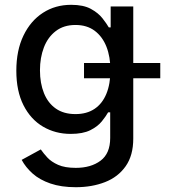

<svg xmlns="http://www.w3.org/2000/svg" viewBox="-20 -573 715 809"><path d="M299.3 215.8Q237.8 215.8 192.4 200.2Q147 184.6 117.4 158.2Q87.9 131.8 71.3 100.6L151.9 56.6Q162.6 72.3 179.4 90.6Q196.3 108.9 224.9 121.6Q253.4 134.3 299.3 134.3Q363.3 134.3 403.8 104Q444.3 73.7 444.3 8.3V-99.6H435.5Q426.3 -83 408.9 -61.5Q391.6 -40 360.4 -24.4Q329.1 -8.8 277.8 -8.8Q213.4 -8.8 161.4 -39.3Q109.4 -69.8 79.1 -129.4Q48.8 -189 48.8 -274.9Q48.8 -360.8 78.9 -423.1Q108.9 -485.4 160.9 -519Q212.9 -552.7 279.8 -552.7Q331.5 -552.7 362.8 -535.6Q394 -518.6 411.6 -496.1Q429.2 -473.6 438.5 -457.5H446.3V-545.9H541.5V11.2Q541.5 82 509.5 127.4Q477.5 172.9 422.6 194.3Q367.7 215.8 299.3 215.8ZM297.9 -92.3Q345.7 -92.3 378.4 -114.3Q411.1 -136.2 428.2 -177.7Q445.3 -219.2 445.3 -276.9Q445.3 -333.5 428.5 -376.2Q411.6 -418.9 378.9 -443.4Q346.2 -467.8 297.9 -467.8Q248.5 -467.8 215.1 -442.1Q181.6 -416.5 165 -373.3Q148.4 -330.1 148.4 -276.9Q148.4 -222.2 165.3 -180.4Q182.1 -138.7 215.3 -115.5Q248.5 -92.3 297.9 -92.3ZM334 -243.2V-307.6H655.3V-243.2Z"/></svg>

Font: Inter Cardless
Style: Regular
Weight: 400
Designer: Rasmus Andersson
Foundry: rsms
Version: Version 4.001;git-9221beed3